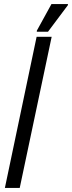

<svg xmlns="http://www.w3.org/2000/svg" viewBox="-20 -924 354 944"><path d="M4 0 160 -743H234L77 0ZM161 -768V-773L233 -904H314V-899L216 -768Z"/></svg>

Font: Saira Condensed
Style: Italic
Weight: 400
Width: 3
Italic angle: -12°
Designer: Hector Gatti with collaboration of the Omnibus-Type team
Foundry: Omnibus-Type
Version: Version 1.100